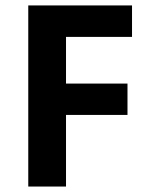

<svg xmlns="http://www.w3.org/2000/svg" viewBox="-20 -683 550 703"><path d="M221.7 0H83.5V-663.1H463.4V-547.9H221.7V-377H446.8V-262.2H221.7Z"/></svg>

Font: Bpm'online Open Sans
Style: Bold
Weight: 700
Foundry: Ascender Corporation
Version: Version 1.10